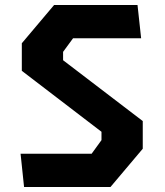

<svg xmlns="http://www.w3.org/2000/svg" viewBox="-20 -750 660 770"><path d="M76.5 0H423L552.5 -153.5V-264.5L233 -508.5V-542L273 -596.5H546L531.5 -730H197L67.5 -576.5V-466L387 -221.5V-188L347.5 -133.5H62.5Z"/></svg>

Font: Monaspace Krypton
Style: Bold
Weight: 700
Designer: Riley Cran & the Lettermatic Team
Foundry: Lettermatic
Version: Version 1.200 (Monaspace Krypton)